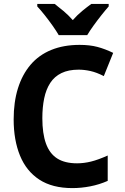

<svg xmlns="http://www.w3.org/2000/svg" viewBox="-20 -954 640 984"><path d="M351 10Q248 10 181.5 -33.5Q115 -77 82.5 -156.5Q50 -236 50 -342Q50 -431 72 -501.5Q94 -572 136.5 -622Q179 -672 242.5 -698Q306 -724 388 -724Q440 -724 479.5 -713.5Q519 -703 560 -683L512 -564Q475 -583 443.5 -590Q412 -597 383 -597Q331 -597 295 -579.5Q259 -562 237.5 -529Q216 -496 206.5 -450Q197 -404 197 -348Q197 -270 215.5 -218.5Q234 -167 273 -142Q312 -117 375 -117Q410 -117 446.5 -126Q483 -135 532 -157V-27Q489 -8 442.5 1Q396 10 351 10ZM281 -774Q269 -795 249.5 -822.5Q230 -850 209 -876.5Q188 -903 171 -921V-934H260Q281 -918 305.5 -897.5Q330 -877 353 -851Q377 -878 401.5 -898Q426 -918 448 -934H537V-921Q521 -903 500 -876.5Q479 -850 459.5 -823Q440 -796 427 -774Z"/></svg>

Font: Noto Sans Mono
Style: Bold
Weight: 700
Designer: Monotype Design Team
Foundry: Monotype Imaging Inc.
Version: Version 2.014